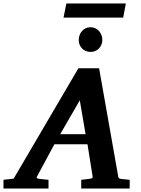

<svg xmlns="http://www.w3.org/2000/svg" viewBox="-73 -1077 808 1097"><path d="M382.8 -503.9 271 -310.1H416ZM391.1 0V-49.8Q398.9 -50.8 407 -51.5Q415 -52.2 421.9 -53.2Q429.7 -54.2 437 -55.2Q446.8 -56.2 452.1 -58.6Q457.5 -61 456.1 -69.8L426.8 -252.9H237.8L139.2 -69.8Q134.3 -62.5 138.2 -59.3Q142.1 -56.2 151.9 -55.2Q159.7 -54.2 168.5 -53.2Q175.8 -52.2 185.1 -51.5Q194.3 -50.8 204.1 -49.8V0H-53.2V-49.8L4.9 -56.2L375 -687H493.2L602.1 -70.8Q603.5 -61 607.2 -58.3Q610.8 -55.7 622.1 -54.2Q628.9 -53.7 636.7 -52.7Q643.6 -51.8 651.6 -51.3Q659.7 -50.8 668 -49.8V0ZM630.9 -976.6H290L306.2 -1057.1H646ZM511.7 -848.1Q511.7 -834.5 506.6 -822Q501.5 -809.6 492.4 -800.3Q483.4 -791 471.2 -785.6Q459 -780.3 444.8 -780.3Q430.2 -780.3 417.7 -785.4Q405.3 -790.5 396.2 -799.6Q387.2 -808.6 382.1 -821Q377 -833.5 377 -848.1Q377 -863.3 381.8 -876.5Q386.7 -889.6 395.5 -899.7Q404.3 -909.7 416.5 -915.5Q428.7 -921.4 443.8 -921.4Q458.5 -921.4 470.9 -915.8Q483.4 -910.2 492.4 -900.1Q501.5 -890.1 506.6 -876.7Q511.7 -863.3 511.7 -848.1Z"/></svg>

Font: Charis SIL Eur
Style: Bold Italic
Weight: 700
Italic angle: -11°
Foundry: SIL International
Version: Version 5.000